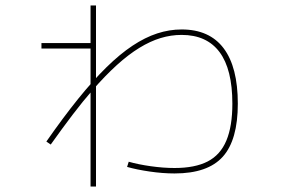

<svg xmlns="http://www.w3.org/2000/svg" viewBox="-20 -632 1040 704"><path d="M620 4Q577 4 529 -3Q481 -10 446 -20L452 -39Q487 -29 533 -22.5Q579 -16 620 -16Q695 -16 741.5 -40Q788 -64 810 -116.5Q832 -169 832 -252Q832 -378 785 -441Q738 -504 646 -504Q607 -504 569 -492.5Q531 -481 491 -456.5Q451 -432 408.5 -393.5Q366 -355 319 -301Q284 -261 246 -211Q208 -161 166 -102L150 -113Q212 -202 266.5 -269.5Q321 -337 370.5 -385.5Q420 -434 466 -464.5Q512 -495 556.5 -509.5Q601 -524 646 -524Q748 -524 800 -455Q852 -386 852 -252Q852 -119 797 -57.5Q742 4 620 4ZM312 52V-454H132V-474H312V-612H332V52Z"/></svg>

Font: M PLUS 1 Thin Thin
Style: Regular
Weight: 250
Version: Version 1.001